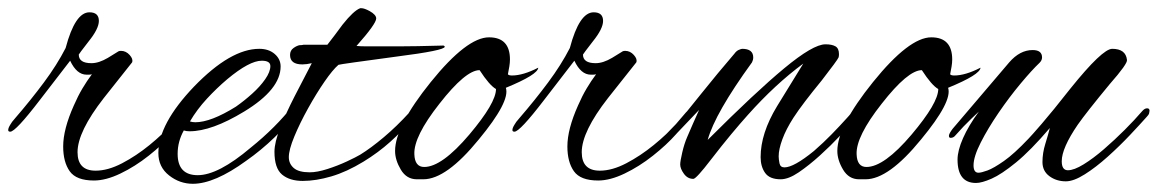

<svg xmlns="http://www.w3.org/2000/svg" viewBox="-25 -435 2822 468"><path d="M204 5Q161 5 145 -17.5Q129 -40 129 -78Q129 -120 155 -178Q165 -201 176 -219.5Q187 -238 199 -254Q195 -253 192 -253Q189 -253 186 -253Q162 -253 146 -287L72 -191Q13 -114 0 -114Q-5 -114 -5 -118Q-5 -123 0 -131Q3 -137 12 -147Q50 -191 82 -234Q114 -277 135 -318Q158 -405 193 -405Q216 -405 216 -384Q216 -365 191 -334Q167 -303 167 -302Q167 -281 198 -281Q216 -281 238 -294L264 -310Q266 -311 270 -311Q282 -311 291 -301Q300 -291 297 -283L228 -196Q164 -114 164 -64Q164 -19 208 -19Q238 -19 272.5 -37Q307 -55 339.5 -81.5Q372 -108 394 -133L418 -161Q420 -163 423 -166Q426 -169 428 -169Q435 -169 435 -162Q435 -160 433 -155Q431 -150 426 -144L394 -108Q371 -82 337.5 -55.5Q304 -29 268.5 -12Q233 5 204 5Z M445 13Q413 13 387 -7.5Q361 -28 361 -62Q361 -133 448 -224Q537 -316 607 -316Q630 -316 644.5 -303.5Q659 -291 659 -273Q659 -217 570 -163Q491 -115 437 -115Q429 -115 423 -117Q408 -90 408 -60Q408 -8 457 -8Q507 -8 586 -75Q647 -124 690 -179Q699 -191 706 -191Q712 -191 712 -185Q712 -179 704 -168Q676 -131 644 -100Q612 -69 575 -43Q498 13 445 13ZM451 -137Q489 -137 550 -175Q570 -189 589.5 -206.5Q609 -224 621.5 -242Q634 -260 634 -274Q634 -287 613 -287Q583 -287 529 -242Q503 -220 479 -194Q455 -168 438 -139Q444 -137 451 -137Z M713 6Q681 6 662.5 -9.5Q644 -25 644 -65Q644 -88 658 -123.5Q672 -159 693 -200Q714 -241 735 -281Q722 -278 712 -278Q682 -278 682 -301Q682 -312 690.5 -318Q699 -324 706 -325Q706 -325 708.5 -325Q711 -325 715 -326H773Q791 -349 810 -375Q837 -409 853 -415H856Q863 -415 876 -408Q892 -399 892 -390Q892 -377 844 -323Q853 -322 870 -322Q887 -322 912 -322Q924 -322 946.5 -322Q969 -322 993.5 -322.5Q1018 -323 1036 -323.5Q1054 -324 1056 -324Q1059 -323 1059 -321Q1059 -312 941 -297Q874 -288 838.5 -283Q803 -278 800 -277Q786 -265 766 -236Q746 -207 726 -171Q706 -135 692.5 -102.5Q679 -70 679 -52Q679 -36 691 -25.5Q703 -15 730 -15Q748 -15 773 -23Q798 -31 820.5 -41.5Q843 -52 853 -58Q879 -74 910.5 -100.5Q942 -127 973 -161Q987 -175 992 -175Q995 -175 995 -171Q995 -163 980 -145Q956 -116 926.5 -89.5Q897 -63 861 -41Q820 -16 782.5 -5Q745 6 713 6Z M991 2Q966 2 952 -21.5Q938 -45 938 -67Q938 -127 1025 -235Q1113 -344 1167 -344Q1218 -344 1218 -290Q1218 -282 1216.5 -273Q1215 -264 1213 -254Q1215 -251 1223 -251Q1250 -251 1287 -270Q1286 -253 1208 -221Q1219 -188 1142 -95Q1063 2 1007 2ZM1009 -28Q1052 -28 1119 -107Q1184 -184 1184 -218Q1168 -227 1144 -264Q1110 -264 1046 -182Q983 -102 985 -59Q986 -28 1009 -28Z M1433 5Q1390 5 1374 -17.5Q1358 -40 1358 -78Q1358 -120 1384 -178Q1394 -201 1405 -219.5Q1416 -238 1428 -254Q1424 -253 1421 -253Q1418 -253 1415 -253Q1391 -253 1375 -287L1301 -191Q1242 -114 1229 -114Q1224 -114 1224 -118Q1224 -123 1229 -131Q1232 -137 1241 -147Q1279 -191 1311 -234Q1343 -277 1364 -318Q1387 -405 1422 -405Q1445 -405 1445 -384Q1445 -365 1420 -334Q1396 -303 1396 -302Q1396 -281 1427 -281Q1445 -281 1467 -294L1493 -310Q1495 -311 1499 -311Q1511 -311 1520 -301Q1529 -291 1526 -283L1457 -196Q1393 -114 1393 -64Q1393 -19 1437 -19Q1467 -19 1501.5 -37Q1536 -55 1568.5 -81.5Q1601 -108 1623 -133L1647 -161Q1649 -163 1652 -166Q1655 -169 1657 -169Q1664 -169 1664 -162Q1664 -160 1662 -155Q1660 -150 1655 -144L1623 -108Q1600 -82 1566.5 -55.5Q1533 -29 1497.5 -12Q1462 5 1433 5Z M1878 2Q1851 2 1840 -13.5Q1829 -29 1829 -52Q1829 -110 1869 -176L1933 -280Q1865 -230 1798 -155Q1780 -135 1757.5 -108Q1735 -81 1708 -46Q1672 1 1665 1Q1651 1 1642 -11.5Q1633 -24 1633 -34Q1633 -42 1638 -63.5Q1643 -85 1650 -101Q1657 -118 1664.5 -134.5Q1672 -151 1679 -167L1619 -104Q1617 -102 1607 -92Q1597 -82 1591 -82Q1586 -82 1586 -89Q1586 -91 1587.5 -94.5Q1589 -98 1594 -103Q1609 -118 1625 -135Q1641 -152 1658 -174Q1667 -185 1685 -207.5Q1703 -230 1724.5 -256Q1746 -282 1765 -304Q1770 -311 1776 -313.5Q1782 -316 1784 -316Q1811 -316 1811 -295Q1811 -289 1808 -283Q1718 -159 1700 -94Q1816 -210 1886.5 -268.5Q1957 -327 1987 -327Q2003 -327 2011.5 -322Q2020 -317 2020 -303Q2020 -298 2019 -295Q2016 -288 1978 -239Q1955 -211 1937.5 -188Q1920 -165 1909 -148Q1891 -120 1882 -95.5Q1873 -71 1873 -54Q1873 -47 1875 -37Q1877 -27 1887 -27Q1910 -27 1959 -67Q1982 -87 2002 -107.5Q2022 -128 2040 -148Q2044 -152 2053 -163.5Q2062 -175 2064 -175Q2068 -175 2068 -167Q2068 -163 2063.5 -153.5Q2059 -144 2054 -139Q2043 -126 2021.5 -103Q2000 -80 1973.5 -56Q1947 -32 1922 -15Q1897 2 1878 2Z M2069 2Q2044 2 2030 -21.5Q2016 -45 2016 -67Q2016 -127 2103 -235Q2191 -344 2245 -344Q2296 -344 2296 -290Q2296 -282 2294.5 -273Q2293 -264 2291 -254Q2293 -251 2301 -251Q2328 -251 2365 -270Q2364 -253 2286 -221Q2297 -188 2220 -95Q2141 2 2085 2ZM2087 -28Q2130 -28 2197 -107Q2262 -184 2262 -218Q2246 -227 2222 -264Q2188 -264 2124 -182Q2061 -102 2063 -59Q2064 -28 2087 -28Z M2354 11Q2309 11 2309 -46Q2309 -68 2322.5 -98.5Q2336 -129 2361 -163Q2361 -163 2343 -146Q2325 -129 2302 -103Q2298 -99 2292 -99Q2288 -99 2288 -104Q2288 -109 2297 -121L2435 -283Q2461 -313 2492 -313Q2515 -313 2515 -295Q2515 -288 2509 -282Q2490 -264 2462.5 -231Q2435 -198 2409 -160Q2383 -122 2365.5 -87.5Q2348 -53 2348 -32Q2348 -14 2360 -14Q2367 -14 2382 -19.5Q2397 -25 2422 -42.5Q2447 -60 2482 -97Q2488 -103 2514 -133Q2540 -163 2584 -219Q2662 -316 2686 -316Q2719 -316 2722 -289Q2724 -280 2680 -230Q2623 -161 2602 -131Q2563 -74 2563 -42Q2563 -20 2578 -20Q2593 -20 2616.5 -34.5Q2640 -49 2666 -71.5Q2692 -94 2716.5 -118.5Q2741 -143 2759 -164Q2765 -171 2771 -171Q2777 -171 2777 -165Q2777 -163 2776 -159Q2775 -155 2770 -150Q2754 -132 2729 -105.5Q2704 -79 2675 -53Q2646 -27 2619 -10Q2592 7 2573 7Q2550 7 2533 -5.5Q2516 -18 2516 -40Q2516 -62 2523 -84.5Q2530 -107 2534 -123Q2487 -68 2451.5 -39Q2416 -10 2392 0.5Q2368 11 2354 11Z"/></svg>

Font: Alex Brush
Style: Regular
Weight: 400
Designer: Robert E. Leuschke
Foundry: Robert E. Leuschke
Version: Version 1.111; ttfautohint (v1.8.4.7-5d5b)